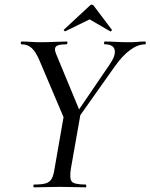

<svg xmlns="http://www.w3.org/2000/svg" viewBox="-20 -803 645 823"><path d="M295 -268 282 -280 449 -525Q477 -565 471.5 -589Q466 -613 429 -613Q426 -613 426 -619Q426 -625 429 -625Q452 -625 477.5 -623.5Q503 -622 535 -622Q556 -622 569.5 -623.5Q583 -625 602 -625Q605 -625 605 -619Q605 -613 602 -613Q571 -613 537.5 -588.5Q504 -564 469 -514ZM127 0Q123 0 123 -6Q123 -12 127 -12Q159 -12 176 -17Q193 -22 201.5 -37Q210 -52 214 -81L254 -310L326 -319L284 -81Q277 -38 287.5 -25Q298 -12 347 -12Q350 -12 350 -6Q350 0 347 0Q324 0 297 -1Q270 -2 238 -2Q205 -2 177 -1Q149 0 127 0ZM265 -271 150 -542Q134 -580 116.5 -596.5Q99 -613 73 -613Q69 -613 69 -619Q69 -625 73 -625Q91 -625 111.5 -623.5Q132 -622 151 -622Q182 -622 213.5 -623.5Q245 -625 266 -625Q270 -625 269 -619Q268 -613 264 -613Q230 -613 220.5 -604Q211 -595 220 -573L326 -317ZM260 -669Q259 -668 255.5 -671Q252 -674 254 -676L364 -778Q368 -783 373.5 -783Q379 -783 382 -778L459 -676Q461 -674 457.5 -670.5Q454 -667 452 -669L364 -720Z"/></svg>

Font: Cormorant Garamond Light Medium
Style: Italic
Weight: 500
Italic angle: -10°
Version: Version 4.001